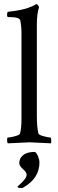

<svg xmlns="http://www.w3.org/2000/svg" viewBox="-20 -698 285 939"><path d="M85 -113.3V-536.1Q85 -569.3 79.1 -598.6Q74.2 -614.3 29.3 -614.3H20.5Q14.6 -614.3 14.6 -625Q14.6 -640.6 20.5 -640.6Q49.8 -643.6 74.7 -648.4Q99.6 -653.3 113.8 -658.2Q127.9 -663.1 137.7 -667.5Q147.5 -671.9 152.3 -674.8L156.2 -677.7H158.2Q162.1 -677.7 166 -672.4Q169.9 -667 170.9 -662.1Q160.2 -630.9 160.2 -577.1V-131.8Q160.2 -75.2 168 -44.9Q169.9 -38.1 193.4 -31.7Q216.8 -25.4 226.6 -25.4Q229.5 -25.4 230.5 -13.7Q231.4 -2 229.5 2.9Q131.8 -2 125 -2Q119.1 -2 18.6 2.9Q14.6 -1 14.6 -13.2Q14.6 -25.4 18.6 -25.4Q30.3 -25.4 53.2 -31.7Q76.2 -38.1 78.1 -44.9Q85 -73.2 85 -113.3ZM74.2 98.6Q74.2 77.1 92.8 61Q111.3 44.9 151.4 44.9Q160.2 51.8 166.5 67.9Q172.9 84 172.9 96.7Q172.9 174.8 92.8 219.7Q90.8 221.7 85 221.7Q65.4 221.7 65.4 214.8L87.9 193.4Q110.4 170.9 110.4 157.2Q110.4 144.5 92.3 128.9Q74.2 113.3 74.2 98.6Z"/></svg>

Font: Crimson Text
Style: Roman
Weight: 400
Version: Version 0.13